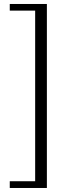

<svg xmlns="http://www.w3.org/2000/svg" viewBox="-20 -767 351 960"><path d="M28.8 172.9V139.2H155.8V-713.9H28.8V-747.1H214.4V172.9Z"/></svg>

Font: Elstob Light
Style: Regular
Weight: 300
Designer: Peter S. Baker
Version: Version 1.015